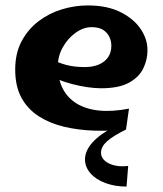

<svg xmlns="http://www.w3.org/2000/svg" viewBox="-20 -475 599 707"><path d="M444 2Q385 8 326 6Q267 4 215 -8.5Q163 -21 122.5 -47Q82 -73 59 -115Q36 -157 36 -219Q36 -279 59.5 -323Q83 -367 121.5 -396.5Q160 -426 207.5 -440.5Q255 -455 303 -455Q376 -455 425.5 -429.5Q475 -404 499.5 -366Q524 -328 523 -288Q523 -255 507.5 -223Q492 -191 455 -170.5Q418 -150 352 -150Q329 -150 301.5 -154Q274 -158 245.5 -165.5Q217 -173 191 -183.5Q165 -194 147 -207L173 -256Q194 -244 223.5 -236Q253 -228 293 -228Q321 -228 343 -237Q365 -246 377.5 -263.5Q390 -281 390 -307Q390 -323 383 -338.5Q376 -354 360.5 -364.5Q345 -375 317 -375Q287 -375 258 -354Q229 -333 211 -300.5Q193 -268 193 -232Q193 -185 210.5 -150Q228 -115 262 -94Q296 -73 344.5 -68Q393 -63 455 -75ZM446 212Q403 212 368 199Q333 186 313 163Q293 140 293 112Q293 80 321 49Q349 18 404 -10L444 2Q397 25 374.5 45Q352 65 352 87Q352 112 380.5 126.5Q409 141 452 136Z"/></svg>

Font: Marhey Medium
Style: Regular
Weight: 500
Designer: Nur Syamsi & Bustanul Arifin
Foundry: Namelatype
Version: Version 1.000